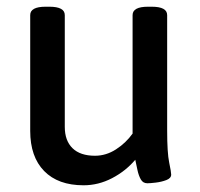

<svg xmlns="http://www.w3.org/2000/svg" viewBox="-20 -545 597 572"><path d="M229 7Q153 7 111.5 -35.5Q70 -78 70 -155V-500Q70 -525 116 -525H127Q173 -525 173 -500V-167Q173 -126 196 -103.5Q219 -81 263 -81Q296 -81 325.5 -100Q355 -119 375 -147V-500Q375 -525 421 -525H432Q478 -525 478 -500V-156Q478 -90 484 -61Q490 -32 490 -25Q490 -14 475.5 -8.5Q461 -3 444 -1Q427 1 419 1Q406 1 399.5 -10.5Q393 -22 389.5 -38.5Q386 -55 383 -69Q354 -35 313.5 -14Q273 7 229 7Z"/></svg>

Font: Asap Medium
Style: Regular
Weight: 500
Designer: Pablo Cosgaya
Foundry: Omnibus-Type
Version: Version 3.001; ttfautohint (v1.8.3)